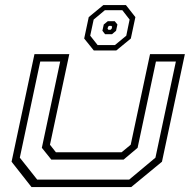

<svg xmlns="http://www.w3.org/2000/svg" viewBox="-20 -760 776 780"><path d="M108 0 27 -103 120 -540H261.5L183 -172L207 -141.5H474L511 -172L589.5 -540H731L638 -103L513 0ZM131 -30.5H505L611.5 -119.5L694.5 -510H613.5L539 -159.5L482 -111.5H188.5L150 -159.5L224.5 -510H143.5L60.5 -119.5ZM361 -555 322 -603.5 340.5 -690.5 400 -739.5H491.5L530 -690.5L511.5 -603.5L452.5 -555ZM376.5 -577H447L493 -615L506.5 -680.5L477 -718.5H406L360.5 -680.5L346.5 -615ZM407 -621 396 -635 401.5 -660.5 418 -674H446L457 -660.5L451.5 -635L435 -621ZM420.5 -639H429L433.5 -643L435.5 -651.5L432 -655H423.5L419 -651.5L417 -643Z"/></svg>

Font: Tourney Expanded Light
Style: Italic
Weight: 300
Width: 7
Italic angle: -12°
Designer: Tyler Finck
Foundry: Etcetera Type Co
Version: Version 1.010; ttfautohint (v1.8.3)